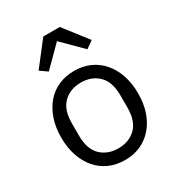

<svg xmlns="http://www.w3.org/2000/svg" viewBox="-184 -880 928 1008"><g transform="rotate(-30 280.0 -376.5)"><path d="M47 0ZM280 12Q228 12 185 -7Q142 -26 111.5 -61.5Q81 -97 64 -146.5Q47 -196 47 -258Q47 -319 64 -369Q81 -419 111.5 -454.5Q142 -490 185 -509Q228 -528 280 -528Q332 -528 374.5 -509Q417 -490 448 -454.5Q479 -419 496 -369Q513 -319 513 -258Q513 -196 496 -146.5Q479 -97 448 -61.5Q417 -26 374.5 -7Q332 12 280 12ZM280 -59Q345 -59 386 -99Q427 -139 427 -221V-295Q427 -377 386 -417Q345 -457 280 -457Q215 -457 174 -417Q133 -377 133 -295V-221Q133 -139 174 -99Q215 -59 280 -59ZM331 -765 442 -622 398 -591 281 -708 164 -591 120 -622 231 -765Z"/></g></svg>

Font: Aneliza
Style: Regular
Weight: 400
Designer: Mike Abbink, Paul van der Laan, Pieter van Rosmalen
Foundry: Bold Monday
Version: Version 3.001;September 8, 2019;FontCreator 11.5.0.2425 64-b